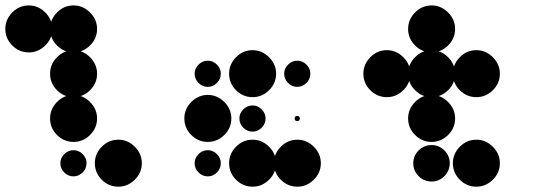

<svg xmlns="http://www.w3.org/2000/svg" viewBox="-24 -691 2044 715"><path d="M416.7 -170.8Q451.7 -170.8 477.9 -144.6Q504.2 -118.3 504.2 -83.3Q504.2 -47.5 477.9 -21.7Q451.7 4.2 416.7 4.2Q380.8 4.2 355 -21.7Q329.2 -47.5 329.2 -83.3Q329.2 -118.3 355 -144.6Q380.8 -170.8 416.7 -170.8ZM250 -131.7Q269.2 -131.7 283.8 -117.1Q298.3 -102.5 298.3 -83.3Q298.3 -63.3 283.8 -48.8Q269.2 -34.2 250 -34.2Q230 -34.2 215.4 -48.8Q200.8 -63.3 200.8 -83.3Q200.8 -102.5 215.4 -117.1Q230 -131.7 250 -131.7ZM250 -337.5Q285 -337.5 311.2 -311.2Q337.5 -285 337.5 -250Q337.5 -214.2 311.2 -188.3Q285 -162.5 250 -162.5Q214.2 -162.5 188.3 -188.3Q162.5 -214.2 162.5 -250Q162.5 -285 188.3 -311.2Q214.2 -337.5 250 -337.5ZM250 -504.2Q285 -504.2 311.2 -477.9Q337.5 -451.7 337.5 -416.7Q337.5 -380.8 311.2 -355Q285 -329.2 250 -329.2Q214.2 -329.2 188.3 -355Q162.5 -380.8 162.5 -416.7Q162.5 -451.7 188.3 -477.9Q214.2 -504.2 250 -504.2ZM250 -670.8Q285 -670.8 311.2 -644.6Q337.5 -618.3 337.5 -583.3Q337.5 -547.5 311.2 -521.7Q285 -495.8 250 -495.8Q214.2 -495.8 188.3 -521.7Q162.5 -547.5 162.5 -583.3Q162.5 -618.3 188.3 -644.6Q214.2 -670.8 250 -670.8ZM83.3 -670.8Q118.3 -670.8 144.6 -644.6Q170.8 -618.3 170.8 -583.3Q170.8 -547.5 144.6 -521.7Q118.3 -495.8 83.3 -495.8Q47.5 -495.8 21.7 -521.7Q-4.2 -547.5 -4.2 -583.3Q-4.2 -618.3 21.7 -644.6Q47.5 -670.8 83.3 -670.8Z M1083.3 -170.8Q1118.3 -170.8 1144.6 -144.6Q1170.8 -118.3 1170.8 -83.3Q1170.8 -47.5 1144.6 -21.7Q1118.3 4.2 1083.3 4.2Q1047.5 4.2 1021.7 -21.7Q995.8 -47.5 995.8 -83.3Q995.8 -118.3 1021.7 -144.6Q1047.5 -170.8 1083.3 -170.8ZM916.7 -170.8Q951.7 -170.8 977.9 -144.6Q1004.2 -118.3 1004.2 -83.3Q1004.2 -47.5 977.9 -21.7Q951.7 4.2 916.7 4.2Q880.8 4.2 855 -21.7Q829.2 -47.5 829.2 -83.3Q829.2 -118.3 855 -144.6Q880.8 -170.8 916.7 -170.8ZM750 -131.7Q769.2 -131.7 783.8 -117.1Q798.3 -102.5 798.3 -83.3Q798.3 -63.3 783.8 -48.8Q769.2 -34.2 750 -34.2Q730 -34.2 715.4 -48.8Q700.8 -63.3 700.8 -83.3Q700.8 -102.5 715.4 -117.1Q730 -131.7 750 -131.7ZM916.7 -92.5Q925.8 -92.5 925.8 -83.3Q925.8 -73.3 916.7 -73.3Q906.7 -73.3 906.7 -83.3Q906.7 -92.5 916.7 -92.5ZM750 -131.7Q769.2 -131.7 783.8 -117.1Q798.3 -102.5 798.3 -83.3Q798.3 -63.3 783.8 -48.8Q769.2 -34.2 750 -34.2Q730 -34.2 715.4 -48.8Q700.8 -63.3 700.8 -83.3Q700.8 -102.5 715.4 -117.1Q730 -131.7 750 -131.7ZM1083.3 -259.2Q1092.5 -259.2 1092.5 -250Q1092.5 -240 1083.3 -240Q1073.3 -240 1073.3 -250Q1073.3 -259.2 1083.3 -259.2ZM916.7 -298.3Q935.8 -298.3 950.4 -283.8Q965 -269.2 965 -250Q965 -230 950.4 -215.4Q935.8 -200.8 916.7 -200.8Q896.7 -200.8 882.1 -215.4Q867.5 -230 867.5 -250Q867.5 -269.2 882.1 -283.8Q896.7 -298.3 916.7 -298.3ZM750 -337.5Q785 -337.5 811.3 -311.2Q837.5 -285 837.5 -250Q837.5 -214.2 811.3 -188.3Q785 -162.5 750 -162.5Q714.2 -162.5 688.3 -188.3Q662.5 -214.2 662.5 -250Q662.5 -285 688.3 -311.2Q714.2 -337.5 750 -337.5ZM1083.3 -465Q1102.5 -465 1117.1 -450.4Q1131.7 -435.8 1131.7 -416.7Q1131.7 -396.7 1117.1 -382.1Q1102.5 -367.5 1083.3 -367.5Q1063.3 -367.5 1048.8 -382.1Q1034.2 -396.7 1034.2 -416.7Q1034.2 -435.8 1048.8 -450.4Q1063.3 -465 1083.3 -465ZM916.7 -504.2Q951.7 -504.2 977.9 -477.9Q1004.2 -451.7 1004.2 -416.7Q1004.2 -380.8 977.9 -355Q951.7 -329.2 916.7 -329.2Q880.8 -329.2 855 -355Q829.2 -380.8 829.2 -416.7Q829.2 -451.7 855 -477.9Q880.8 -504.2 916.7 -504.2ZM750 -465Q769.2 -465 783.8 -450.4Q798.3 -435.8 798.3 -416.7Q798.3 -396.7 783.8 -382.1Q769.2 -367.5 750 -367.5Q730 -367.5 715.4 -382.1Q700.8 -396.7 700.8 -416.7Q700.8 -435.8 715.4 -450.4Q730 -465 750 -465Z M1750 -170.8Q1785 -170.8 1811.3 -144.6Q1837.5 -118.3 1837.5 -83.3Q1837.5 -47.5 1811.3 -21.7Q1785 4.2 1750 4.2Q1714.2 4.2 1688.3 -21.7Q1662.5 -47.5 1662.5 -83.3Q1662.5 -118.3 1688.3 -144.6Q1714.2 -170.8 1750 -170.8ZM1583.3 -150.8Q1610.8 -150.8 1630.8 -130.8Q1650.8 -110.8 1650.8 -83.3Q1650.8 -55 1630.8 -35Q1610.8 -15 1583.3 -15Q1555 -15 1535 -35Q1515 -55 1515 -83.3Q1515 -110.8 1535 -130.8Q1555 -150.8 1583.3 -150.8ZM1583.3 -337.5Q1618.3 -337.5 1644.6 -311.2Q1670.8 -285 1670.8 -250Q1670.8 -214.2 1644.6 -188.3Q1618.3 -162.5 1583.3 -162.5Q1547.5 -162.5 1521.7 -188.3Q1495.8 -214.2 1495.8 -250Q1495.8 -285 1521.7 -311.2Q1547.5 -337.5 1583.3 -337.5ZM1750 -504.2Q1785 -504.2 1811.3 -477.9Q1837.5 -451.7 1837.5 -416.7Q1837.5 -380.8 1811.3 -355Q1785 -329.2 1750 -329.2Q1714.2 -329.2 1688.3 -355Q1662.5 -380.8 1662.5 -416.7Q1662.5 -451.7 1688.3 -477.9Q1714.2 -504.2 1750 -504.2ZM1583.3 -504.2Q1618.3 -504.2 1644.6 -477.9Q1670.8 -451.7 1670.8 -416.7Q1670.8 -380.8 1644.6 -355Q1618.3 -329.2 1583.3 -329.2Q1547.5 -329.2 1521.7 -355Q1495.8 -380.8 1495.8 -416.7Q1495.8 -451.7 1521.7 -477.9Q1547.5 -504.2 1583.3 -504.2ZM1416.7 -504.2Q1451.7 -504.2 1477.9 -477.9Q1504.2 -451.7 1504.2 -416.7Q1504.2 -380.8 1477.9 -355Q1451.7 -329.2 1416.7 -329.2Q1380.8 -329.2 1355 -355Q1329.2 -380.8 1329.2 -416.7Q1329.2 -451.7 1355 -477.9Q1380.8 -504.2 1416.7 -504.2ZM1583.3 -670.8Q1618.3 -670.8 1644.6 -644.6Q1670.8 -618.3 1670.8 -583.3Q1670.8 -547.5 1644.6 -521.7Q1618.3 -495.8 1583.3 -495.8Q1547.5 -495.8 1521.7 -521.7Q1495.8 -547.5 1495.8 -583.3Q1495.8 -618.3 1521.7 -644.6Q1547.5 -670.8 1583.3 -670.8Z"/></svg>

Font: 0xA000-Dots-Mono
Style: Dots-Mono
Weight: 400
Version: Version 0.1